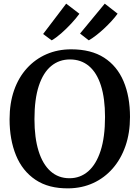

<svg xmlns="http://www.w3.org/2000/svg" viewBox="-20 -1022 765 1053"><path d="M356.5 11Q247 12.5 175 -35.8Q103 -84 67.8 -170Q32.5 -256 32.5 -368Q32.5 -456 57.2 -526.8Q82 -597.5 127.8 -647.8Q173.5 -698 235.2 -724.8Q297 -751.5 370.5 -751.5Q479.5 -751.5 550.8 -705.8Q622 -660 657.5 -576.5Q693 -493 693 -380.5Q693 -293 668.2 -221.5Q643.5 -150 598.2 -98.2Q553 -46.5 491.5 -18.2Q430 10 356.5 11ZM361 -44.5Q420 -44.5 463.8 -82.5Q507.5 -120.5 531.8 -195.2Q556 -270 556 -380.5Q556 -482.5 533.5 -553Q511 -623.5 467.8 -659.8Q424.5 -696 363.5 -696Q304.5 -696 260.8 -660Q217 -624 193 -551.5Q169 -479 169 -368.5Q169 -266.5 191.5 -194Q214 -121.5 257 -83Q300 -44.5 361 -44.5ZM466.5 -801 419 -838 554.5 -1002 625 -947Q611.5 -928 592 -906.8Q572.5 -885.5 550.5 -865Q528.5 -844.5 506.8 -827.8Q485 -811 467.5 -801ZM263 -801 216.5 -835.5 343 -1002 415.5 -946.5Q397.5 -921.5 370.8 -892.8Q344 -864 315.8 -839.2Q287.5 -814.5 264 -801Z"/></svg>

Font: Merriweather SemiBold
Style: Regular
Weight: 600
Version: Version 2.100